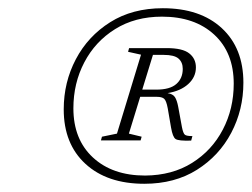

<svg xmlns="http://www.w3.org/2000/svg" viewBox="-20 -700 612 467"><path d="M376 -680Q467 -680 519.5 -631.5Q572 -583 572 -499Q572 -433 542.5 -377Q513 -321 459 -287Q405 -253 331 -253Q240.5 -253 187.8 -301.5Q135 -350 135 -434Q135 -500 164.5 -556Q194 -612 248 -646Q302 -680 376 -680ZM333 -273Q399 -273.5 447.2 -303.8Q495.5 -334 522 -384.8Q548.5 -435.5 548.5 -496.5Q548.5 -572 501 -615.8Q453.5 -659.5 374 -659.5Q308.5 -659.5 260 -629.2Q211.5 -599 185 -548.2Q158.5 -497.5 158.5 -436.5Q158.5 -361 206 -317Q253.5 -273 333 -273ZM448 -369 445 -358Q414.5 -357 407.2 -361.8Q400 -366.5 396 -390L388 -436.5Q384.5 -455.5 379 -460Q373.5 -464.5 361.5 -464.5H321L293.5 -375L324.5 -367.5L322 -358.5H225.5L228 -367.5L264.5 -375L323 -567L291.5 -574L294 -583H385.5Q424 -583 440.2 -570.2Q456.5 -557.5 456.5 -536Q456.5 -512.5 437.8 -495.5Q419 -478.5 387.5 -473.5Q400.5 -471.5 405.5 -463.8Q410.5 -456 413.5 -440L422.5 -391Q425.5 -375.5 429.8 -372.2Q434 -369 448 -369ZM378 -566.5H352L326 -482H360Q393.5 -482 409 -495.8Q424.5 -509.5 424.5 -532.5Q424.5 -548.5 414.2 -557.5Q404 -566.5 378 -566.5Z"/></svg>

Font: Newsreader 16pt ExtraLight
Style: Italic
Weight: 275
Italic angle: -17°
Designer: Hugues Gentile
Foundry: Production Type
Version: Version 1.003; ttfautohint (v1.8.3)